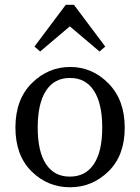

<svg xmlns="http://www.w3.org/2000/svg" viewBox="-20 -773 589 808"><path d="M504.9 -235.4Q504.9 -118.7 436.5 -51.8Q368.2 15.1 274.4 15.1Q180.7 15.1 112.8 -51.8Q44.9 -118.7 44.9 -236.3Q44.9 -354.5 113.8 -422.9Q182.6 -491.2 275.4 -491.2Q368.2 -491.2 436.5 -421.9Q504.9 -352.5 504.9 -235.4ZM274.4 -444.8Q209 -445.3 173.8 -391.6Q138.7 -337.9 138.7 -236.3Q138.7 -134.8 173.8 -82Q209 -29.3 274.4 -29.8Q339.8 -29.8 375 -82.5Q410.2 -134.8 410.2 -236.3Q410.2 -337.9 375 -391.6Q339.8 -445.3 274.4 -444.8ZM398.9 -556.2 273.9 -662.1 148.9 -556.2 125 -577.1 256.8 -752.9H291L422.9 -577.1Z"/></svg>

Font: SourceSerifPro-Regular
Style: Regular
Weight: 400
Designer: Frank Grießhammer
Foundry: Adobe Systems Incorporated
Version: Version 1.014;PS Version 1.0;hotconv 1.0.73;makeotf.lib2.5.5